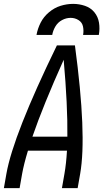

<svg xmlns="http://www.w3.org/2000/svg" viewBox="-24 -969 544 989"><path d="M-4 0 9 -74Q44 -273 269 -735H362Q424 -273 389 -74L376 0H295L308 -74Q317 -125 321 -193H120Q99 -124 90 -74L77 0ZM143 -265H323Q325 -425 304 -661Q198 -425 143 -265ZM164 -789Q170 -822 185.5 -852.5Q201 -883 228.5 -906Q256 -929 288 -939Q320 -949 353 -949Q384 -949 413.5 -939Q443 -929 462 -906Q481 -883 486 -852Q491 -821 485 -789H404Q408 -811 403.5 -832.5Q399 -854 380.5 -865.5Q362 -877 340 -877Q317 -877 295.5 -865.5Q274 -854 261.5 -833Q249 -812 245 -789Z"/></svg>

Font: Iosevka SS08
Style: Italic
Weight: 400
Italic angle: -10°
Monospace: yes
Designer: Belleve Invis
Foundry: Belleve Invis
Version: 2.1.0; ttfautohint (v1.8.2)